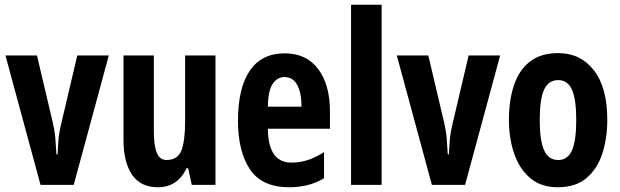

<svg xmlns="http://www.w3.org/2000/svg" viewBox="-20 -780 2616 810"><path d="M151 0 3 -546H136L201 -270Q211 -228 213.5 -196.5Q216 -165 218 -129H223Q224 -157 226.5 -188.5Q229 -220 239 -261L306 -546H439L291 0Z M889 -546V0H789L774 -70H767Q729 10 646 10Q573 10 537 -43Q501 -96 501 -191V-546H629V-228Q629 -166 641.5 -135.5Q654 -105 682 -105Q731 -105 746 -147Q761 -189 761 -268V-546Z M1181 -555Q1273 -555 1322.5 -488.5Q1372 -422 1372 -310V-237H1110Q1111 -164 1136 -129Q1161 -94 1209 -94Q1245 -94 1277.5 -104.5Q1310 -115 1347 -138V-28Q1314 -8 1277 1Q1240 10 1200 10Q1085 10 1034.5 -65.5Q984 -141 984 -270Q984 -409 1034 -482Q1084 -555 1181 -555ZM1180 -455Q1150 -455 1130.5 -426.5Q1111 -398 1110 -330H1252Q1252 -388 1234 -421.5Q1216 -455 1180 -455Z M1590 0H1461V-760H1590Z M1802 0 1654 -546H1787L1852 -270Q1862 -228 1864.5 -196.5Q1867 -165 1869 -129H1874Q1875 -157 1877.5 -188.5Q1880 -220 1890 -261L1957 -546H2090L1942 0Z M2542 -274Q2542 -198 2521.5 -133.5Q2501 -69 2455 -29.5Q2409 10 2333 10Q2262 10 2216.5 -29Q2171 -68 2149 -132.5Q2127 -197 2127 -274Q2127 -357 2148.5 -421Q2170 -485 2216 -520.5Q2262 -556 2335 -556Q2429 -556 2485.5 -483.5Q2542 -411 2542 -274ZM2257 -273Q2257 -187 2275.5 -146Q2294 -105 2335 -105Q2375 -105 2393 -145.5Q2411 -186 2411 -274Q2411 -361 2393 -401.5Q2375 -442 2335 -442Q2294 -442 2275.5 -402Q2257 -362 2257 -273Z"/></svg>

Font: Noto Sans Telugu ExtraCondensed
Style: Bold
Weight: 700
Width: 2
Designer: Jelle Bosma - Monotype Design Team
Foundry: Monotype Imaging Inc.
Version: Version 2.005; ttfautohint (v1.8.4.7-5d5b)